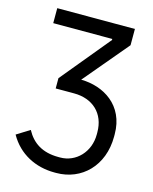

<svg xmlns="http://www.w3.org/2000/svg" viewBox="-110 -593 691 867"><g transform="rotate(15 236.0 -160.0)"><path d="M229 200H237C355 200 447 111 447 -26V-37C447 -173 341 -235 237 -236L412 -444V-520H49V-450H325V-445L136 -216V-168H222C309 -168 369 -114 369 -25V-15C369 67 310 128 236 128H228C152 128 105 96 76 42L15 80C60 160 140 200 229 200Z"/></g></svg>

Font: Fixel Text Regular
Style: Regular
Weight: 400
Width: 4
Designer: AlfaBravo + MacPaw
Foundry: Kyrylo Tkachov, Marchela Mozhyna, Serhii Makarenko, Maria Weinstein, Zakhar Kryvoshyya
Version: Version 1.211